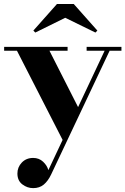

<svg xmlns="http://www.w3.org/2000/svg" viewBox="-20 -698 637 975"><path d="M311.3 -607.7 159.2 -532.7 149.4 -542.7 269.3 -677.7H354.5L474.4 -542.7L464.6 -532.7ZM225.6 166 297.9 12.5 66.2 -440.2H1V-460H323.2V-440.2H231.2L376.5 -154.1L511.2 -440.2H419.9V-460H596.7V-440.2H536.6L239.7 188Q223.9 221.2 202.3 239.3Q180.7 257.3 148.4 257.3Q118.4 257.3 93.4 238.3Q68.4 219.2 68.4 183.1Q68.4 150.9 90.8 127.4Q113.3 104 148.4 104Q178.5 104 199 123.4Q219.5 142.8 225.6 166Z"/></svg>

Font: Bodoni* 11
Style: Bold
Weight: 700
Version: Version 2.000; ttfautohint (v1.8.1)